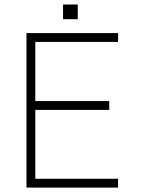

<svg xmlns="http://www.w3.org/2000/svg" viewBox="-20 -850 640 870"><path d="M515 -700V-660H140V-392H475V-352H140V-40H515V0H100V-700ZM332.3 -829.6V-763H265.7V-829.6Z"/></svg>

Font: Fliege Mono Thin
Style: Regular
Weight: 100
Version: Version 0.020;Glyphs 3.3 (3306)